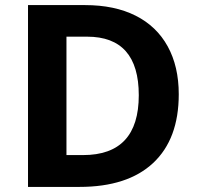

<svg xmlns="http://www.w3.org/2000/svg" viewBox="-20 -734 780 754"><path d="M90 -714H314Q430 -714 512.5 -672.5Q595 -631 638.5 -552Q682 -473 682 -364Q682 -188 581.5 -94Q481 0 292 0H90ZM306 -125Q525 -125 525 -360Q525 -590 322 -590H241V-125Z"/></svg>

Font: OpenSansMMV
Style: Bold
Weight: 700
Foundry: Ascender Corporation
Version: Version 4.001